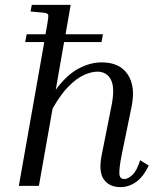

<svg xmlns="http://www.w3.org/2000/svg" viewBox="-20 -760 651 785"><path d="M588 -83Q566 -37 536.5 -16Q507 5 472 5Q427 5 404.5 -26.5Q382 -58 396 -127L435 -323Q451 -399 434 -433Q417 -467 378 -467Q354 -467 324.5 -454Q295 -441 262 -408.5Q229 -376 195 -316L139 0H57L161 -588H83L89 -620H166L173 -659Q179 -693 177 -699.5Q175 -706 160 -708L105 -713L110 -740H269L248 -620H401L395 -588H242L208 -393Q252 -453 300 -479Q348 -505 396 -505Q469 -505 502 -456Q535 -407 518 -324L477 -124Q467 -73 468 -50.5Q469 -28 488 -28Q504 -28 522 -45.5Q540 -63 553 -105Z"/></svg>

Font: Inria Serif
Style: Italic
Weight: 400
Italic angle: -10°
Designer: Black Foundry Team
Foundry: Black Foundry
Version: Version 1.000; ttfautohint (v1.8.3)